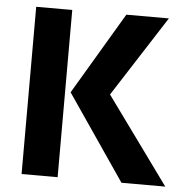

<svg xmlns="http://www.w3.org/2000/svg" viewBox="-50 -716 737 764"><g transform="rotate(5 319.0 -334.0)"><path d="M230 -341 424 -668H594L387 -346L638 0H463ZM208 -668V0H64V-668Z"/></g></svg>

Font: Rambla
Style: Bold
Weight: 700
Designer: Martin Sommaruga
Foundry: Martin Sommaruga
Version: Version 1.001